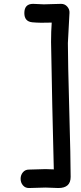

<svg xmlns="http://www.w3.org/2000/svg" viewBox="-20 -762 416 986"><path d="M213.9 201.2Q225.1 201.2 247.1 202.4Q269 203.6 279.8 203.6Q342.8 203.6 342.8 146.5Q342.8 57.1 335.7 -197Q328.6 -451.2 328.6 -540.5L336.4 -688.5L336.9 -695.3Q337.9 -713.9 325.4 -728Q313 -742.2 293.9 -742.2Q278.8 -742.2 249.3 -741Q219.7 -739.7 205.1 -739.7Q195.8 -739.7 177.5 -741Q159.2 -742.2 149.9 -742.2Q105 -742.2 105 -694.8Q105 -651.4 146 -647.5Q187 -643.6 245.6 -646Q242.2 -602.1 242.2 -546.9L248.5 -219.2L256.3 107.9L213.9 106.4Q199.7 106.4 171.1 107.7Q142.6 108.9 128.4 108.9Q109.4 108.9 97.7 122.8Q85.9 136.7 85.9 156.2Q85.9 175.8 97.7 189.7Q109.4 203.6 128.4 203.6Q142.6 203.6 171.1 202.4Q199.7 201.2 213.9 201.2Z"/></svg>

Font: TUNJUNG BIRU
Style: Regular
Weight: 400
Designer: R.S. Wihananto
Foundry: R.S. Wihananto
Version: Version 2.0.1